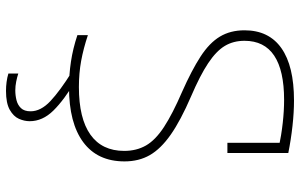

<svg xmlns="http://www.w3.org/2000/svg" viewBox="-200 -580 1000 640"><g transform="rotate(90 300.0 -260.0)"><path d="M271 10Q229 10 185.5 3.5Q142 -3 97 -18V-53Q142 -38 183 -30.5Q224 -23 270 -23Q375 -23 429 -61.5Q483 -100 483 -174Q483 -215 465 -246.5Q447 -278 403.5 -306.5Q360 -335 286 -367Q214 -399 168.5 -428.5Q123 -458 102 -493Q81 -528 81 -575Q81 -656 140.5 -698Q200 -740 315 -740Q354 -740 399.5 -735Q445 -730 490 -721V-518H456V-708L473 -689Q430 -698 389.5 -702.5Q349 -707 313 -707Q215 -707 165.5 -674Q116 -641 116 -575Q116 -538 133 -509.5Q150 -481 190.5 -454Q231 -427 301 -397Q382 -362 429 -329Q476 -296 497 -259.5Q518 -223 518 -175Q518 -85 454 -37.5Q390 10 271 10ZM283 220Q268 220 253 218Q238 216 225 212V179Q237 183 252 186Q267 189 281 189Q298 189 314 185Q330 181 340.5 170Q351 159 351 138Q351 104 317 72Q283 40 219 0L249 -12Q313 26 348.5 62Q384 98 384 141Q384 159 376 177Q368 195 346 207.5Q324 220 283 220Z"/></g></svg>

Font: M PLUS Code Latin Expanded ExtraLight
Style: Regular
Weight: 250
Width: 7
Designer: Coji Morishita
Foundry: UNDERFOREST DESIGN
Version: Version 1.002; ttfautohint (v1.8.3)